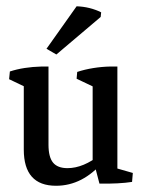

<svg xmlns="http://www.w3.org/2000/svg" viewBox="-20 -579 463 607"><path d="M157.2 8.3Q55.2 8.3 55.2 -106V-327.1L133.3 -321.8V-121.6Q133.3 -82.5 147.7 -64.9Q162.1 -47.4 193.4 -47.4Q243.7 -47.4 297.9 -90.8L307.1 -68.8Q241.7 8.3 157.2 8.3ZM55.2 -270V-320.3L66.9 -300.8L8.8 -328.6L11.2 -353Q54.2 -367.2 111.8 -368.7H133.3V-288.6ZM351.1 -28.8 272.9 -48.3V-326.2L351.1 -321.3ZM272.9 -270V-320.3L284.7 -300.3L222.2 -330.1L224.1 -351.6Q247.6 -359.4 274.9 -363.8Q302.2 -368.2 329.6 -368.7H351.1V-289.6ZM294.4 1.5 277.8 -62 351.1 -83V-29.8L340.3 -49.3L399.9 -32.2L397.5 -3.9Q357.4 2.4 294.4 1.5ZM158.2 -406.7 127 -424.8 222.2 -559.1Q264.6 -557.6 299.8 -540L298.3 -525.4Z"/></svg>

Font: Markazi Text
Style: Regular
Weight: 400
Designer: Borna Izadpanah (Arabic designer), Fiona Ross (Arabic design director) and Florian Runge (Latin designer)
Foundry: Borna Izadpanah and Florian Runge
Version: Version 1.000